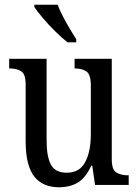

<svg xmlns="http://www.w3.org/2000/svg" viewBox="-20 -786 588 816"><path d="M232 10Q161 10 125 -36.5Q89 -83 89 -186V-427Q89 -471 70 -483Q51 -495 23 -495H19V-536H178V-189Q178 -122 196 -87Q214 -52 264 -52Q318 -52 342 -97Q366 -142 366 -215V-422Q366 -470 347 -482.5Q328 -495 300 -495H297V-536H455V-109Q455 -64 475 -52.5Q495 -41 523 -41H527V0H384L372 -82H368Q343 -28 309 -9Q275 10 232 10ZM267 -606Q244 -624 215 -652.5Q186 -681 161.5 -710Q137 -739 126 -756V-766H225Q233 -744 247 -717Q261 -690 276.5 -664Q292 -638 304 -619V-606Z"/></svg>

Font: Noto Serif Tamil Condensed
Style: Regular
Weight: 400
Width: 3
Designer: Indian Type Foundry, Tom Grace, and the Monotype Design Team
Foundry: Monotype Imaging Inc.
Version: Version 2.004; ttfautohint (v1.8.4.7-5d5b)